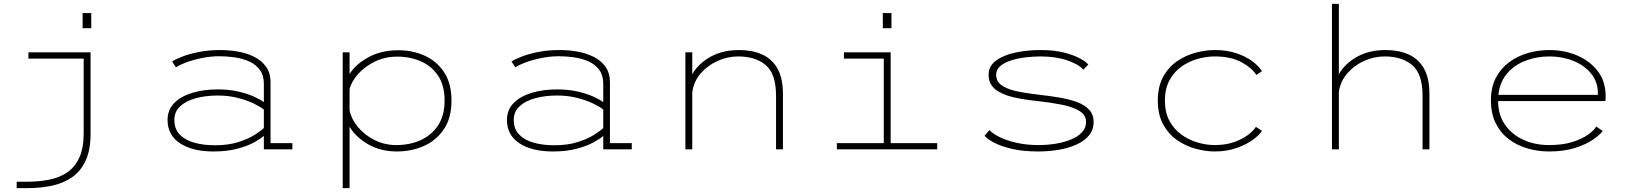

<svg xmlns="http://www.w3.org/2000/svg" viewBox="-20 -770 8440 990"><path d="M406 -702.5H450.5V-624.5H406ZM66 200V167H119.5Q182.5 167 236 156Q289.5 145 328.8 117.2Q368 89.5 389.8 40.8Q411.5 -8 411.5 -83.5V-468H126.5V-500H447V-80.5Q447 1.5 422.8 55.8Q398.5 110 354.8 141.5Q311 173 252 186.5Q193 200 123 200Z M1081 11Q972.5 11 908.2 -31.2Q844 -73.5 844 -151.5Q844 -203.5 878.2 -238.5Q912.5 -273.5 971.2 -291.2Q1030 -309 1103 -309Q1161.5 -309 1208.8 -298Q1256 -287 1289.5 -271.8Q1323 -256.5 1340.5 -243.5V-338Q1340.5 -381.5 1320 -409.5Q1299.5 -437.5 1265.8 -452.8Q1232 -468 1191.8 -474Q1151.5 -480 1111.5 -480Q1064 -480 1017.2 -470Q970.5 -460 935.5 -446.5Q900.5 -433 887.5 -422.5L867.5 -453Q884 -464 919.5 -478Q955 -492 1005.5 -502Q1056 -512 1116 -512Q1161.5 -512 1207.2 -504Q1253 -496 1291 -477Q1329 -458 1352 -425.8Q1375 -393.5 1375 -345.5V-32H1487.5V0H1340.5V-69.5Q1325 -55 1290.5 -36Q1256 -17 1203.2 -3Q1150.5 11 1081 11ZM1088.5 -21Q1157.5 -21 1209 -37.5Q1260.5 -54 1293.8 -75.2Q1327 -96.5 1340.5 -110V-205Q1323 -219.5 1287.8 -236.5Q1252.5 -253.5 1205 -265.5Q1157.5 -277.5 1103 -277.5Q1040 -277.5 989.2 -263.5Q938.5 -249.5 908.8 -221.8Q879 -194 879 -151.5Q879 -105.5 906.2 -76.8Q933.5 -48 981 -34.5Q1028.5 -21 1088.5 -21Z M1747 200V-500H1782.5V-388.5Q1815 -440 1881 -475.5Q1947 -511 2033.5 -511Q2107 -511 2169.5 -483Q2232 -455 2270 -397.5Q2308 -340 2308 -251Q2308 -162 2269 -104Q2230 -46 2166 -17.5Q2102 11 2027 11Q1942 11 1878 -26.2Q1814 -63.5 1782.5 -116.5V200ZM2028 -478Q1966 -478 1913.8 -452.8Q1861.5 -427.5 1826.8 -388.8Q1792 -350 1782.5 -309.5V-200Q1791.5 -156.5 1825.2 -115.5Q1859 -74.5 1910.5 -48.2Q1962 -22 2023.5 -22Q2093 -22 2149.2 -47.5Q2205.5 -73 2239 -124Q2272.5 -175 2272.5 -251Q2272.5 -328 2239.8 -378.2Q2207 -428.5 2151.5 -453.2Q2096 -478 2028 -478Z M2831 11Q2722.5 11 2658.2 -31.2Q2594 -73.5 2594 -151.5Q2594 -203.5 2628.2 -238.5Q2662.5 -273.5 2721.2 -291.2Q2780 -309 2853 -309Q2911.5 -309 2958.8 -298Q3006 -287 3039.5 -271.8Q3073 -256.5 3090.5 -243.5V-338Q3090.5 -381.5 3070 -409.5Q3049.5 -437.5 3015.8 -452.8Q2982 -468 2941.8 -474Q2901.5 -480 2861.5 -480Q2814 -480 2767.2 -470Q2720.5 -460 2685.5 -446.5Q2650.5 -433 2637.5 -422.5L2617.5 -453Q2634 -464 2669.5 -478Q2705 -492 2755.5 -502Q2806 -512 2866 -512Q2911.5 -512 2957.2 -504Q3003 -496 3041 -477Q3079 -458 3102 -425.8Q3125 -393.5 3125 -345.5V-32H3237.5V0H3090.5V-69.5Q3075 -55 3040.5 -36Q3006 -17 2953.2 -3Q2900.5 11 2831 11ZM2838.5 -21Q2907.5 -21 2959 -37.5Q3010.5 -54 3043.8 -75.2Q3077 -96.5 3090.5 -110V-205Q3073 -219.5 3037.8 -236.5Q3002.5 -253.5 2955 -265.5Q2907.5 -277.5 2853 -277.5Q2790 -277.5 2739.2 -263.5Q2688.5 -249.5 2658.8 -221.8Q2629 -194 2629 -151.5Q2629 -105.5 2656.2 -76.8Q2683.5 -48 2731 -34.5Q2778.5 -21 2838.5 -21Z M3514 0V-500H3549.5V-387Q3581 -442.5 3643.5 -477.2Q3706 -512 3791.5 -512Q3858 -512 3909 -489.5Q3960 -467 3988.5 -417.2Q4017 -367.5 4017 -284.5V0H3981.5V-277Q3981.5 -388.5 3928.8 -433.8Q3876 -479 3786.5 -479Q3732 -479 3680.5 -456Q3629 -433 3593 -391.5Q3557 -350 3549.5 -294V0Z M4532 -702.5H4576.5V-624.5H4532ZM4295 0V-32H4537V-468H4331.5V-500H4572.5V-32H4812.5V0Z M5333.5 11Q5256 11 5199 -2.2Q5142 -15.5 5106.2 -34.2Q5070.5 -53 5056.5 -70L5082 -99.5Q5097.5 -81.5 5133.5 -63.5Q5169.5 -45.5 5221.2 -33.8Q5273 -22 5334.5 -22Q5379.5 -22 5423.2 -29Q5467 -36 5502.5 -50.8Q5538 -65.5 5559 -87.8Q5580 -110 5580 -141Q5580 -176.5 5546.5 -197.5Q5513 -218.5 5456 -230Q5399 -241.5 5329.5 -249Q5258.5 -256 5201.5 -269.5Q5144.5 -283 5111 -310.2Q5077.5 -337.5 5077.5 -384.5Q5077.5 -429.5 5116 -457.8Q5154.5 -486 5215.8 -499Q5277 -512 5345 -512Q5413 -512 5463.8 -499.5Q5514.5 -487 5547 -469.5Q5579.5 -452 5591.5 -437L5566 -410.5Q5544.5 -437 5485 -458Q5425.5 -479 5345 -479Q5308 -479 5268 -474.2Q5228 -469.5 5193.5 -458.5Q5159 -447.5 5137.8 -429.5Q5116.5 -411.5 5116.5 -384.5Q5116.5 -350.5 5143.8 -330.8Q5171 -311 5220.8 -300Q5270.5 -289 5338 -281.5Q5391 -275.5 5441 -267.2Q5491 -259 5531.2 -244.5Q5571.5 -230 5595.2 -205Q5619 -180 5619 -141Q5619 -101 5595.5 -72.2Q5572 -43.5 5531.5 -25Q5491 -6.5 5439.8 2.2Q5388.5 11 5333.5 11Z M6244 11Q6197 11 6145.8 -2.8Q6094.5 -16.5 6050 -47.2Q6005.5 -78 5977.8 -128.2Q5950 -178.5 5950 -251Q5950 -324.5 5977.8 -374.5Q6005.5 -424.5 6050 -454.8Q6094.5 -485 6145.8 -498.5Q6197 -512 6244 -512Q6307 -512 6356 -495.2Q6405 -478.5 6438.2 -453.5Q6471.5 -428.5 6487 -403L6458 -383.5Q6435 -420.5 6380.5 -449.8Q6326 -479 6244 -479Q6199.5 -479 6154 -466Q6108.5 -453 6070.5 -425.5Q6032.5 -398 6009.5 -354.8Q5986.5 -311.5 5986.5 -251Q5986.5 -191 6009.5 -147.8Q6032.5 -104.5 6070.5 -76.8Q6108.5 -49 6154 -35.5Q6199.5 -22 6244 -22Q6299 -22 6342.5 -37.2Q6386 -52.5 6415.2 -74.5Q6444.5 -96.5 6455.5 -116L6487 -95.5Q6476 -76 6442.5 -51Q6409 -26 6358 -7.5Q6307 11 6244 11Z M6848 0V-750H6883.5V-387.5Q6915.5 -443 6977.8 -477.5Q7040 -512 7125 -512Q7191.5 -512 7242.5 -489.5Q7293.5 -467 7322 -417.2Q7350.5 -367.5 7350.5 -284.5V0H7315V-277Q7315 -388.5 7262.2 -433.8Q7209.5 -479 7120 -479Q7066 -479 7015 -456.5Q6964 -434 6928 -393Q6892 -352 6883.5 -297.5V0Z M7967.5 11Q7909 11 7855.2 -4.8Q7801.5 -20.5 7759 -53Q7716.5 -85.5 7692 -135.2Q7667.5 -185 7667.5 -253Q7667.5 -320 7693.2 -369Q7719 -418 7762.2 -449.8Q7805.5 -481.5 7859.2 -496.8Q7913 -512 7969.5 -512Q8046.5 -512 8112.5 -483.8Q8178.5 -455.5 8218.8 -402.8Q8259 -350 8259 -275.5Q8259 -270.5 8258.8 -262.2Q8258.5 -254 8258 -249H7704.5Q7705 -177 7740.8 -126.2Q7776.5 -75.5 7835.8 -48.8Q7895 -22 7967.5 -22Q8036.5 -22 8086.5 -37.5Q8136.5 -53 8167.5 -75.2Q8198.5 -97.5 8211 -117.5L8244 -94.5Q8228.5 -73.5 8192 -48.8Q8155.5 -24 8099 -6.5Q8042.5 11 7967.5 11ZM7969 -479Q7906 -479 7848.8 -458Q7791.5 -437 7752.8 -393.2Q7714 -349.5 7706 -281H8219V-289.5Q8219 -347.5 8184.5 -390.2Q8150 -433 8093 -456Q8036 -479 7969 -479Z"/></svg>

Font: Trispace SemiExpanded Thin
Style: Regular
Weight: 100
Width: 6
Designer: Tyler Finck
Foundry: Etcetera Type Company
Version: Version 1.210; ttfautohint (v1.8.3)